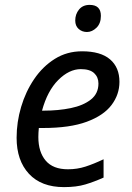

<svg xmlns="http://www.w3.org/2000/svg" viewBox="-20 -756 539 786"><path d="M242 10Q149 10 98.5 -44.5Q48 -99 48 -192Q48 -256 66.5 -318.5Q85 -381 120 -432.5Q155 -484 204.5 -515Q254 -546 316 -546Q392 -546 430.5 -513Q469 -480 469 -421Q469 -369 436.5 -326Q404 -283 335 -257.5Q266 -232 156 -232H139Q138 -223 137.5 -213Q137 -203 137 -195Q137 -134 167 -98.5Q197 -63 258 -63Q296 -63 330 -74Q364 -85 404 -104V-29Q366 -12 329.5 -1Q293 10 242 10ZM152 -303H159Q219 -303 270 -313.5Q321 -324 352 -348.5Q383 -373 383 -414Q383 -440 365.5 -456.5Q348 -473 311 -473Q263 -473 218.5 -428.5Q174 -384 152 -303ZM336 -625Q316 -625 302 -637.5Q288 -650 288 -672Q288 -698 303.5 -717Q319 -736 347 -736Q393 -736 393 -691Q393 -660 375 -642.5Q357 -625 336 -625Z"/></svg>

Font: Manna Sans
Style: Italic
Weight: 400
Italic angle: -12°
Designer: Monotype Design Team
Foundry: Monotype Imaging Inc.
Version: Version 2.001.1; ttfautohint (v1.8.2)